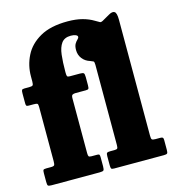

<svg xmlns="http://www.w3.org/2000/svg" viewBox="-116 -895 901 993"><g transform="rotate(-15 334.0 -399.0)"><path d="M258 -406.5V-113Q258 -100 260.8 -95.8Q263.5 -91.5 275.5 -91.5H306.5Q315.5 -91.5 317.8 -87.8Q320 -84 320 -73.5V-26Q320 -8.5 315.8 -4.2Q311.5 0 294.5 0H37.5Q22 0 18.5 -4Q15 -8 15 -23.5V-70Q15 -84.5 18 -88Q21 -91.5 34 -91.5H58Q73.5 -91.5 76.8 -96.5Q80 -101.5 80 -118.5V-408.5Q80 -423 75.5 -425.8Q71 -428.5 56 -428.5H30Q20 -428.5 17.5 -432Q15 -435.5 15 -445.5V-498Q15 -511 17.5 -515.5Q20 -520 31.5 -520H56Q71.5 -520 75.8 -524Q80 -528 80 -544V-572Q80 -630 105.8 -681.5Q131.5 -733 188 -765.2Q244.5 -797.5 336 -797.5Q380.5 -797.5 414.5 -788.5Q448.5 -779.5 474.5 -763.5Q491.5 -753 498 -750Q504.5 -747 520 -757L552.5 -775.5Q573 -787.5 584.2 -780.5Q595.5 -773.5 595.5 -737V-116Q595.5 -100 599.2 -95.8Q603 -91.5 618 -91.5H643.5Q654 -91.5 657.2 -88.2Q660.5 -85 660.5 -75V-22.5Q660.5 -8 656.8 -4Q653 0 639 0H372.5Q360 0 357.2 -4.2Q354.5 -8.5 354.5 -22.5V-71Q354.5 -85 358.8 -88.2Q363 -91.5 376 -91.5H398.5Q411 -91.5 414.2 -95.5Q417.5 -99.5 417.5 -114.5V-543Q417.5 -559.5 412.8 -562.2Q408 -565 395.5 -569.5Q371 -577 355.8 -596.5Q340.5 -616 340.5 -642.5Q340.5 -664 347.5 -675.5Q354.5 -687 361.8 -693.5Q369 -700 369 -706.5Q369 -713 358.8 -717.2Q348.5 -721.5 333 -721.5Q299 -721.5 283 -699.5Q267 -677.5 262.5 -638.8Q258 -600 258 -550V-542Q258 -528 260.8 -524Q263.5 -520 274.5 -520H328.5Q343.5 -520 348.2 -516.2Q353 -512.5 353 -494.5V-451Q353 -436 349.8 -432.2Q346.5 -428.5 335 -428.5H281Q270 -428.5 264 -425Q258 -421.5 258 -406.5Z"/></g></svg>

Font: Besley* Narrow Heavy
Style: Regular
Weight: 800
Width: 4
Designer: Owen Earl
Foundry: indestructible type*
Version: Version 3.000; ttfautohint (v1.8.3)